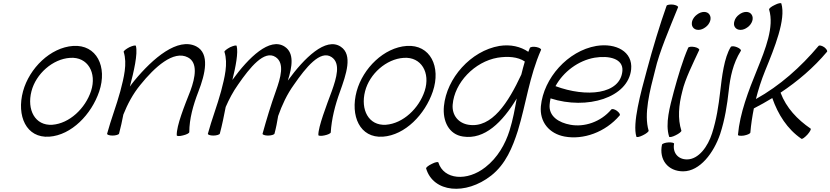

<svg xmlns="http://www.w3.org/2000/svg" viewBox="-20 -841 5224 1208"><path d="M290 19C430 9 555 -121 604 -265C657 -421 588 -562 440 -552C297 -542 165 -412 125 -267C83 -112 145 29 290 19ZM178 -267C206 -376 311 -470 421 -477C532 -485 590 -383 553 -269C517 -159 417 -64 309 -56C200 -49 148 -151 178 -267Z M758 -515C782 -440 759 -352 737 -267C713 -178 678 -89 654 0C652 6 667 12 688 12C708 12 727 6 729 0C740 -40 748 -80 756 -120C782 -185 816 -250 863 -307C953 -419 1072 -527 1162 -480C1226 -447 1209 -354 1178 -270C1141 -176 1090 -50 1092 10C1092 16 1109 17 1131 11C1153 6 1171 -3 1171 -10C1171 -92 1195 -179 1228 -264C1272 -377 1301 -504 1215 -549C1099 -608 943 -476 825 -333C815 -321 806 -309 797 -296C822 -390 848 -503 835 -552C834 -558 816 -554 794 -544C773 -533 757 -520 758 -515Z M1392 -515C1416 -440 1393 -352 1371 -267C1347 -178 1312 -89 1288 0C1286 6 1301 12 1322 12C1342 12 1361 6 1363 0C1378 -56 1389 -112 1400 -168C1421 -216 1446 -264 1478 -309C1552 -416 1643 -529 1714 -482C1773 -443 1745 -351 1716 -269C1684 -180 1657 -90 1632 0C1630 6 1646 12 1666 12C1687 12 1705 6 1707 0C1717 -37 1724 -74 1730 -111C1754 -179 1785 -247 1830 -309C1904 -416 1995 -529 2066 -482C2125 -443 2097 -351 2068 -269C2034 -177 1982 -43 1983 8C1982 14 1999 16 2021 11C2042 7 2061 -2 2061 -8C2066 -92 2088 -179 2119 -264C2158 -373 2201 -496 2124 -547C2030 -610 1894 -476 1791 -334C1819 -422 1832 -507 1772 -547C1678 -610 1544 -479 1442 -338C1463 -421 1480 -510 1469 -552C1468 -558 1450 -554 1428 -544C1407 -533 1391 -520 1392 -515Z M2389 19C2529 9 2654 -121 2703 -265C2756 -421 2687 -562 2539 -552C2396 -542 2264 -412 2224 -267C2182 -112 2244 29 2389 19ZM2277 -267C2305 -376 2410 -470 2520 -477C2631 -485 2689 -383 2652 -269C2616 -159 2516 -64 2408 -56C2299 -49 2247 -151 2277 -267Z M3314 -540C3311 -532 3307 -523 3304 -515C3255 -548 3193 -563 3122 -552C2942 -521 2790 -349 2773 -173C2764 -79 2804 5 2893 18C3029 39 3141 -72 3231 -221C3219 -154 3207 -87 3186 -20C3159 66 3111 151 3034 211C2919 302 2772 290 2738 181C2736 176 2718 179 2697 190C2676 200 2659 213 2661 219C2706 370 2909 390 3070 264C3162 192 3205 85 3238 -18C3290 -188 3310 -359 3384 -527C3387 -533 3374 -541 3355 -545C3336 -549 3318 -546 3314 -540ZM2928 -56C2864 -66 2823 -116 2828 -182C2839 -321 2966 -453 3111 -478C3175 -488 3238 -484 3282 -454C3274 -427 3267 -400 3260 -372C3178 -196 3075 -33 2928 -56Z M3879 -115C3884 -120 3876 -133 3861 -144C3847 -154 3831 -158 3826 -152C3759 -73 3656 -40 3569 -56C3496 -69 3432 -109 3438 -182C3439 -196 3441 -209 3444 -222C3673 -148 3933 -226 3951 -405C3962 -516 3856 -572 3732 -552C3552 -521 3400 -349 3383 -173C3374 -73 3436 0 3532 18C3649 40 3788 -8 3879 -115ZM3721 -478C3812 -493 3902 -472 3896 -395C3883 -246 3668 -227 3475 -299C3524 -389 3618 -460 3721 -478Z M4174 -805C4132 -687 4086 -535 4050 -400C4011 -257 3958 -63 3984 19C3985 24 4004 21 4025 10C4046 0 4062 -13 4061 -19C4030 -122 4068 -269 4102 -400C4128 -514 4193 -664 4246 -795C4249 -801 4235 -809 4215 -812C4196 -814 4177 -811 4174 -805Z M4448 -709C4453 -724 4451 -739 4444 -749C4437 -760 4425 -766 4410 -766C4395 -766 4379 -760 4365 -749C4351 -739 4340 -724 4335 -709C4331 -694 4332 -680 4339 -670C4346 -659 4359 -653 4374 -653C4389 -653 4405 -659 4419 -670C4433 -680 4443 -694 4448 -709ZM4310 -541C4275 -461 4245 -358 4220 -267C4194 -168 4164 -63 4190 19C4191 24 4210 21 4231 10C4252 0 4268 -13 4267 -19C4243 -94 4250 -180 4273 -267C4290 -342 4339 -440 4379 -526C4382 -532 4370 -541 4351 -545C4332 -549 4314 -547 4310 -541Z M4713 -709C4718 -724 4716 -739 4709 -749C4702 -760 4690 -766 4675 -766C4660 -766 4644 -760 4630 -749C4616 -739 4605 -724 4601 -709C4596 -694 4597 -680 4604 -670C4611 -659 4624 -653 4639 -653C4654 -653 4670 -659 4684 -670C4698 -680 4708 -694 4713 -709ZM4578 -546C4536 -479 4522 -358 4511 -263C4501 -176 4488 -89 4460 -2C4434 80 4376 162 4302 162C4246 162 4211 120 4221 64C4223 58 4207 54 4186 55C4165 56 4147 63 4145 69C4125 164 4183 237 4278 237C4384 237 4471 120 4511 2C4541 -90 4555 -181 4565 -271C4574 -354 4591 -441 4641 -521C4645 -527 4634 -537 4617 -544C4600 -551 4583 -552 4578 -546Z M4819 -781C4852 -672 4796 -533 4744 -404C4688 -267 4635 -129 4623 7C4622 13 4639 15 4660 12C4682 8 4700 0 4701 -7C4705 -57 4713 -108 4723 -159C4762 -179 4801 -201 4839 -224C4875 -121 4933 -29 5022 32C5027 36 5043 24 5060 6C5076 -12 5085 -29 5080 -32C4997 -89 4927 -162 4891 -258C4999 -330 5099 -415 5183 -515C5188 -520 5180 -533 5166 -544C5151 -554 5135 -558 5130 -552C5018 -419 4886 -301 4736 -218C4751 -277 4770 -337 4794 -396C4853 -540 4926 -719 4896 -819C4894 -824 4876 -821 4855 -810C4833 -800 4817 -787 4819 -781Z"/></svg>

Font: Nupuram Light Oblique
Style: Regular
Weight: 300
Designer: Santhosh Thottingal (santhosh.thottingal@gmail.com)
Foundry: SMC
Version: Version 1.000